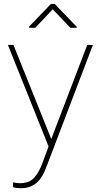

<svg xmlns="http://www.w3.org/2000/svg" viewBox="-20 -761 518 994"><path d="M249 -50.8 431.6 -528.3H460.9L226.1 87.9Q219.7 104.5 210.7 126Q201.7 147.5 186.5 167.5Q171.4 187.5 147.2 200.4Q123 213.4 86.9 213.4Q79.1 213.4 66.4 211.9Q53.7 210.4 47.9 208L47.4 183.1Q54.7 185.1 66.4 186.3Q78.1 187.5 83 187.5Q132.3 187.5 157.7 158.2Q183.1 128.9 199.7 83L231.4 -2.9L21 -528.3H49.8L245.6 -41ZM263.2 -740.7 377.4 -622.1V-617.2H344.2L252.9 -712.9L162.6 -617.2H131.3V-624L243.7 -740.7Z"/></svg>

Font: Vazirmatn UI FD Thin
Style: Regular
Weight: 100
Designer: Saber Rastikerdar
Foundry: Saber Rastikerdar
Version: Version 33.003